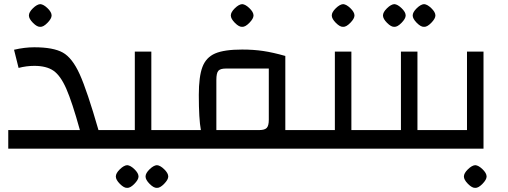

<svg xmlns="http://www.w3.org/2000/svg" viewBox="-20 -720 2462 930"><path d="M20 0ZM513 -90V0H20V-90H367Q329 -227 301 -290.5Q273 -354 239 -377.5Q205 -401 146 -401Q108 -401 70 -391L48 -479Q99 -491 146 -491Q238 -491 284 -465.5Q330 -440 366 -360.5Q402 -281 457 -90ZM120 -645Q120 -661 139.5 -680Q159 -699 175 -700Q191 -699 210.5 -680Q230 -661 230 -645Q230 -630 210 -609.5Q190 -589 175 -590Q160 -589 140 -609Q120 -629 120 -645Z M493 0ZM833 -90V0H473V-90H633V-470H713V-90ZM541 135Q541 119 560.5 100Q580 81 596 80Q612 81 631.5 100Q651 119 651 135Q651 150 631 170.5Q611 191 596 190Q581 191 561 171Q541 151 541 135ZM685 135Q685 119 704.5 100Q724 81 740 80Q756 81 775.5 100Q795 119 795 135Q795 150 775 170.5Q755 191 740 190Q725 191 705 171Q685 151 685 135Z M813 0ZM1482 -90V0H793V-90H953Q943 -143 943 -260Q943 -349 960.5 -395.5Q978 -442 1022 -461Q1066 -480 1153 -480Q1208 -480 1255 -473Q1302 -466 1362 -449V-90ZM1282 -388H1074Q1047 -388 1037.5 -377Q1028 -366 1028 -333V-90H1236Q1262 -90 1272 -100.5Q1282 -111 1282 -140ZM1098 -645Q1098 -661 1117.5 -680Q1137 -699 1153 -700Q1169 -699 1188.5 -680Q1208 -661 1208 -645Q1208 -630 1188 -609.5Q1168 -589 1153 -590Q1138 -589 1118 -609Q1098 -629 1098 -645Z M1462 0ZM1802 -90V0H1442V-90H1602V-470H1682V-90ZM1587 -645Q1587 -661 1606.5 -680Q1626 -699 1642 -700Q1658 -699 1677.5 -680Q1697 -661 1697 -645Q1697 -630 1677 -609.5Q1657 -589 1642 -590Q1627 -589 1607 -609Q1587 -629 1587 -645Z M1782 0ZM2122 -90V0H1762V-90H1922V-470H2002V-90ZM1835 -645Q1835 -661 1854.5 -680Q1874 -699 1890 -700Q1906 -699 1925.5 -680Q1945 -661 1945 -645Q1945 -630 1925 -609.5Q1905 -589 1890 -590Q1875 -589 1855 -609Q1835 -629 1835 -645ZM1979 -645Q1979 -661 1998.5 -680Q2018 -699 2034 -700Q2050 -699 2069.5 -680Q2089 -661 2089 -645Q2089 -630 2069 -609.5Q2049 -589 2034 -590Q2019 -589 1999 -609Q1979 -629 1979 -645Z M2102 0ZM2082 -90H2242V-470H2322V0H2082ZM2227 135Q2227 119 2246.5 100Q2266 81 2282 80Q2298 81 2317.5 100Q2337 119 2337 135Q2337 150 2317 170.5Q2297 191 2282 190Q2267 191 2247 171Q2227 151 2227 135Z"/></svg>

Font: Changa
Style: Regular
Weight: 400
Designer: Eduardo Rodriguez Tunni
Foundry: Eduardo Rodriguez Tunni
Version: Version 2.002; ttfautohint (v1.5.10-5e6f)